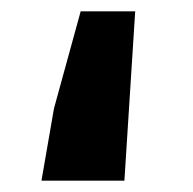

<svg xmlns="http://www.w3.org/2000/svg" viewBox="-20 -318 340 338"><path d="M53 0 75 -127 122 -298H218L199 0Z"/></svg>

Font: Giro Regular
Style: Bold
Weight: 700
Designer: Paul D. Hunt
Foundry: Adobe Systems Incorporated
Version: Version 1.000;PS 1.0;hotconv 1.0.88;makeotf.lib2.5.647800